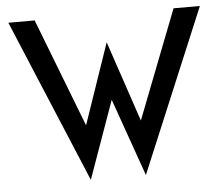

<svg xmlns="http://www.w3.org/2000/svg" viewBox="-47 -632 827 712"><g transform="rotate(-5 367.0 -276.5)"><path d="M9 -580 263 27 366 -262 468 27 722 -580H624L467 -176L366 -476L263 -176L107 -580Z"/></g></svg>

Font: Charger Pro
Style: ExBdNar
Weight: 400
Designer: Jasper
Foundry: Cannot Into Space Fonts
Version: Version 1.09